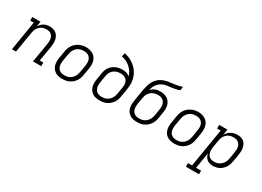

<svg xmlns="http://www.w3.org/2000/svg" viewBox="-21 -1599 3642 2669"><g transform="rotate(30 1800.0 -265.0)"><path d="M42 0 120 -472H63V-530H195L181 -444Q193 -466 210 -484.5Q227 -503 248.5 -515.5Q270 -528 293.5 -533Q317 -538 341 -538Q369 -538 396 -530.5Q423 -523 444 -506.5Q465 -490 478 -466Q491 -442 496.5 -415Q502 -388 501 -359.5Q500 -331 496 -302L455 -58H512V0H380L432 -312Q435 -332 436 -352.5Q437 -373 433.5 -392Q430 -411 421 -428.5Q412 -446 397 -458Q382 -470 362.5 -475Q343 -480 323 -480Q323 -480 323 -480Q323 -480 323 -480Q303 -480 284 -476.5Q265 -473 247 -463.5Q229 -454 214 -440Q199 -426 188.5 -409Q178 -392 172 -373Q166 -354 163 -335L107 0Z M851 8Q821 8 791.5 2Q762 -4 738 -19.5Q714 -35 697.5 -58Q681 -81 673.5 -109Q666 -137 666.5 -167.5Q667 -198 672 -228L690 -338Q694 -365 703.5 -391.5Q713 -418 729 -442.5Q745 -467 767.5 -486Q790 -505 816 -517Q842 -529 869.5 -535Q897 -541 924 -541Q955 -541 983.5 -533.5Q1012 -526 1036.5 -511Q1061 -496 1077.5 -472.5Q1094 -449 1101.5 -421Q1109 -393 1109 -362.5Q1109 -332 1104 -302L1085 -192Q1081 -165 1072 -138.5Q1063 -112 1046.5 -88Q1030 -64 1007.5 -44.5Q985 -25 959 -13Q933 -1 905.5 3.5Q878 8 851 8ZM852 -50Q873 -50 893 -53.5Q913 -57 932 -67Q951 -77 967 -91.5Q983 -106 994 -124Q1005 -142 1011.5 -162Q1018 -182 1022 -202L1040 -312Q1043 -333 1044 -354Q1045 -375 1040.5 -394.5Q1036 -414 1025.5 -431.5Q1015 -449 998.5 -460Q982 -471 962 -475.5Q942 -480 921 -480Q901 -480 881 -476Q861 -472 842 -462.5Q823 -453 807.5 -438Q792 -423 781 -405Q770 -387 763.5 -367.5Q757 -348 754 -328L735 -218Q732 -198 731.5 -177Q731 -156 735 -136.5Q739 -117 749.5 -99.5Q760 -82 775.5 -70.5Q791 -59 811 -54.5Q831 -50 852 -50Z M1451 8Q1421 8 1391.5 2Q1362 -4 1338 -19.5Q1314 -35 1297.5 -58Q1281 -81 1273.5 -109Q1266 -137 1266.5 -167.5Q1267 -198 1272 -228L1290 -338Q1294 -364 1303.5 -389Q1313 -414 1329 -436.5Q1345 -459 1367.5 -476Q1390 -493 1415 -503.5Q1440 -514 1466 -518.5Q1492 -523 1519 -523Q1552 -523 1583 -514Q1614 -505 1636 -483Q1625 -520 1604 -553Q1583 -586 1554.5 -611.5Q1526 -637 1490.5 -654Q1455 -671 1416 -678L1427 -735Q1463 -729 1497 -716Q1531 -703 1560.5 -683.5Q1590 -664 1615.5 -639.5Q1641 -615 1660 -585.5Q1679 -556 1692 -522Q1705 -488 1710.5 -452Q1716 -416 1713 -378Q1710 -340 1704 -302L1685 -192Q1681 -165 1672 -138.5Q1663 -112 1646.5 -88Q1630 -64 1607.5 -44.5Q1585 -25 1559 -13Q1533 -1 1505.5 3.5Q1478 8 1451 8ZM1452 -50Q1473 -50 1493 -53.5Q1513 -57 1532 -67Q1551 -77 1567 -91.5Q1583 -106 1594 -124Q1605 -142 1611.5 -162Q1618 -182 1622 -202L1639 -307Q1642 -328 1642.5 -348Q1643 -368 1638 -386.5Q1633 -405 1622 -420.5Q1611 -436 1595 -446.5Q1579 -457 1559.5 -461Q1540 -465 1520 -465Q1501 -465 1482 -462Q1463 -459 1444.5 -451Q1426 -443 1410 -430Q1394 -417 1382 -400.5Q1370 -384 1363.5 -365.5Q1357 -347 1354 -328L1335 -218Q1332 -198 1331.5 -177Q1331 -156 1335 -136.5Q1339 -117 1349.5 -99.5Q1360 -82 1375.5 -70.5Q1391 -59 1411 -54.5Q1431 -50 1452 -50Z M2051 8Q2021 8 1991.5 2Q1962 -4 1938 -19.5Q1914 -35 1897.5 -58Q1881 -81 1873.5 -109Q1866 -137 1866.5 -167.5Q1867 -198 1872 -228L1887 -323Q1889 -334 1890.5 -344Q1892 -354 1894 -364Q1899 -396 1905 -428.5Q1911 -461 1920.5 -493.5Q1930 -526 1945 -557Q1960 -588 1983.5 -614Q2007 -640 2037.5 -657.5Q2068 -675 2100.5 -684.5Q2133 -694 2166 -698Q2199 -702 2232.5 -706.5Q2266 -711 2298.5 -718Q2331 -725 2363 -735L2354 -677Q2326 -666 2298 -659.5Q2270 -653 2241 -649Q2212 -645 2183.5 -642Q2155 -639 2126.5 -631.5Q2098 -624 2071.5 -608Q2045 -592 2026 -569Q2007 -546 1995 -518.5Q1983 -491 1977 -463Q1991 -478 2008.5 -490.5Q2026 -503 2045.5 -510.5Q2065 -518 2085 -521Q2105 -524 2125 -524Q2155 -524 2183.5 -517Q2212 -510 2236 -495Q2260 -480 2276 -456.5Q2292 -433 2299.5 -405.5Q2307 -378 2306.5 -348Q2306 -318 2301 -288L2285 -192Q2281 -165 2272 -138.5Q2263 -112 2246.5 -88Q2230 -64 2207.5 -44.5Q2185 -25 2159 -13Q2133 -1 2105.5 3.5Q2078 8 2051 8ZM2052 -50Q2073 -50 2093 -53.5Q2113 -57 2132 -67Q2151 -77 2167 -91.5Q2183 -106 2194 -124Q2205 -142 2211.5 -162Q2218 -182 2222 -202L2237 -297Q2241 -318 2241.5 -339Q2242 -360 2237.5 -379.5Q2233 -399 2223 -416Q2213 -433 2197.5 -444.5Q2182 -456 2162 -461Q2142 -466 2121 -466Q2101 -466 2081 -462Q2061 -458 2042 -449Q2023 -440 2007 -426Q1991 -412 1979.5 -394Q1968 -376 1961.5 -357Q1955 -338 1952 -318L1935 -218Q1932 -198 1931.5 -177Q1931 -156 1935 -136.5Q1939 -117 1949.5 -99.5Q1960 -82 1975.5 -70.5Q1991 -59 2011 -54.5Q2031 -50 2052 -50Z M2651 8Q2621 8 2591.5 2Q2562 -4 2538 -19.5Q2514 -35 2497.5 -58Q2481 -81 2473.5 -109Q2466 -137 2466.5 -167.5Q2467 -198 2472 -228L2490 -338Q2494 -365 2503.5 -391.5Q2513 -418 2529 -442.5Q2545 -467 2567.5 -486Q2590 -505 2616 -517Q2642 -529 2669.5 -535Q2697 -541 2724 -541Q2755 -541 2783.5 -533.5Q2812 -526 2836.5 -511Q2861 -496 2877.5 -472.5Q2894 -449 2901.5 -421Q2909 -393 2909 -362.5Q2909 -332 2904 -302L2885 -192Q2881 -165 2872 -138.5Q2863 -112 2846.5 -88Q2830 -64 2807.5 -44.5Q2785 -25 2759 -13Q2733 -1 2705.5 3.5Q2678 8 2651 8ZM2652 -50Q2673 -50 2693 -53.5Q2713 -57 2732 -67Q2751 -77 2767 -91.5Q2783 -106 2794 -124Q2805 -142 2811.5 -162Q2818 -182 2822 -202L2840 -312Q2843 -333 2844 -354Q2845 -375 2840.5 -394.5Q2836 -414 2825.5 -431.5Q2815 -449 2798.5 -460Q2782 -471 2762 -475.5Q2742 -480 2721 -480Q2701 -480 2681 -476Q2661 -472 2642 -462.5Q2623 -453 2607.5 -438Q2592 -423 2581 -405Q2570 -387 2563.5 -367.5Q2557 -348 2554 -328L2535 -218Q2532 -198 2531.5 -177Q2531 -156 2535 -136.5Q2539 -117 2549.5 -99.5Q2560 -82 2575.5 -70.5Q2591 -59 2611 -54.5Q2631 -50 2652 -50Z M2953 205V147H3018L3120 -472H3063V-530H3195L3180 -439Q3194 -462 3213.5 -482Q3233 -502 3256.5 -514.5Q3280 -527 3305.5 -532.5Q3331 -538 3356 -538Q3384 -538 3411 -530.5Q3438 -523 3458 -506Q3478 -489 3490 -464.5Q3502 -440 3506.5 -413.5Q3511 -387 3509.5 -358.5Q3508 -330 3504 -302L3485 -192Q3481 -166 3473 -140.5Q3465 -115 3450.5 -91.5Q3436 -68 3415.5 -48Q3395 -28 3371 -15.5Q3347 -3 3320.5 2.5Q3294 8 3268 8Q3241 8 3216 1Q3191 -6 3172 -22Q3153 -38 3141.5 -60.5Q3130 -83 3125 -108L3083 147H3163V205ZM3253 -50Q3274 -50 3294 -54Q3314 -58 3332.5 -67.5Q3351 -77 3367 -92Q3383 -107 3394.5 -125Q3406 -143 3412 -162.5Q3418 -182 3422 -202L3440 -312Q3443 -332 3444 -353Q3445 -374 3440.5 -393.5Q3436 -413 3426 -430Q3416 -447 3400 -458.5Q3384 -470 3364 -475Q3344 -480 3323 -480Q3304 -480 3285 -476.5Q3266 -473 3248 -464Q3230 -455 3214.5 -440.5Q3199 -426 3188.5 -409Q3178 -392 3172 -373Q3166 -354 3163 -335L3144 -225Q3141 -204 3140 -183Q3139 -162 3142.5 -142Q3146 -122 3154.5 -104Q3163 -86 3178 -73.5Q3193 -61 3212.5 -55.5Q3232 -50 3253 -50Z"/></g></svg>

Font: Iosevka Curly Slab LtEx
Style: Italic
Weight: 300
Width: 7
Italic angle: -9°
Monospace: yes
Designer: Belleve Invis
Foundry: Belleve Invis
Version: Version 11.1.0; ttfautohint (v1.8.3)